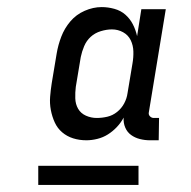

<svg xmlns="http://www.w3.org/2000/svg" viewBox="-20 -713 540 542"><path d="M224 -317Q204 -317 186.5 -322.5Q169 -328 155.5 -339.5Q142 -351 134.5 -367.5Q127 -384 123.5 -402.5Q120 -421 121.5 -440Q123 -459 126 -478L140 -562Q144 -586 153 -609.5Q162 -633 178.5 -652.5Q195 -672 219 -682.5Q243 -693 267 -693Q285 -693 303 -688Q321 -683 334 -671.5Q347 -660 355 -644.5Q363 -629 367 -611L379 -687H448L400 -395Q399 -389 403.5 -384.5Q408 -380 414 -380H429L428 -317H403Q389 -317 375 -320.5Q361 -324 350 -332Q339 -340 333.5 -353Q328 -366 329 -381Q321 -366 309.5 -354Q298 -342 284.5 -333.5Q271 -325 255 -321Q239 -317 224 -317ZM253 -380Q268 -380 283 -383.5Q298 -387 310.5 -397Q323 -407 330.5 -421Q338 -435 340 -450L354 -534Q357 -551 356.5 -568Q356 -585 349 -599.5Q342 -614 327.5 -622Q313 -630 296 -630Q281 -630 264.5 -625Q248 -620 236 -609Q224 -598 217.5 -582.5Q211 -567 208 -552L194 -468Q192 -452 192.5 -435.5Q193 -419 200.5 -406Q208 -393 222.5 -386.5Q237 -380 253 -380ZM371 -191H88V-245H371Z"/></svg>

Font: Iosevka Fixed
Style: Italic
Weight: 400
Italic angle: -9°
Monospace: yes
Designer: Belleve Invis
Foundry: Belleve Invis
Version: Version 33.2.4